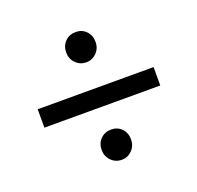

<svg xmlns="http://www.w3.org/2000/svg" viewBox="-90 -657 675 657"><g transform="rotate(-20 247.0 -328.5)"><path d="M301 -506Q301 -483 285.5 -467Q270 -451 248 -451Q225 -451 209.5 -467Q194 -483 194 -506Q194 -530 209.5 -545.5Q225 -561 248 -561Q271 -561 286 -545.5Q301 -530 301 -506ZM36 -357H458V-290H36ZM301 -151Q301 -128 285.5 -112Q270 -96 248 -96Q225 -96 209.5 -112Q194 -128 194 -151Q194 -175 209.5 -190.5Q225 -206 248 -206Q271 -206 286 -190.5Q301 -175 301 -151Z"/></g></svg>

Font: Montserrat
Style: Regular
Weight: 400
Designer: Julieta Ulanovsky
Foundry: Julieta Ulanovsky
Version: Version 6.001